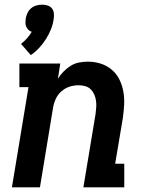

<svg xmlns="http://www.w3.org/2000/svg" viewBox="-20 -802 640 822"><path d="M112 -566 70 -614Q84 -625 95.5 -638Q107 -651 116 -666Q108 -668 102 -674Q96 -680 92.5 -687.5Q89 -695 89 -704Q89 -713 90 -722Q92 -734 97.5 -746Q103 -758 113 -766.5Q123 -775 135.5 -778.5Q148 -782 160 -782Q172 -782 183.5 -778.5Q195 -775 202 -766.5Q209 -758 210.5 -746Q212 -734 210 -722Q207 -699 198.5 -677.5Q190 -656 177.5 -636Q165 -616 148.5 -598Q132 -580 112 -566ZM31 0 102 -429H63V-530H238L228 -465Q238 -481 252 -495.5Q266 -510 283 -520.5Q300 -531 319 -534.5Q338 -538 356 -538Q385 -538 411.5 -529.5Q438 -521 458.5 -503.5Q479 -486 491 -462Q503 -438 508 -410.5Q513 -383 511.5 -354.5Q510 -326 506 -297L473 -101H512V0H337L389 -313Q391 -328 392 -342.5Q393 -357 391 -371Q389 -385 383.5 -397.5Q378 -410 368.5 -419.5Q359 -429 345.5 -433Q332 -437 317 -437Q297 -437 278 -431Q259 -425 243 -411Q227 -397 218.5 -378Q210 -359 207 -340L151 0Z"/></svg>

Font: Iosevka Slab Extended
Style: Bold Italic
Weight: 700
Width: 7
Italic angle: -9°
Monospace: yes
Designer: Belleve Invis
Foundry: Belleve Invis
Version: Version 11.1.0; ttfautohint (v1.8.3)